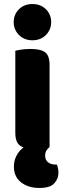

<svg xmlns="http://www.w3.org/2000/svg" viewBox="-20 -731 322 953"><path d="M107 -6 226 -1Q219 4 211.5 14.5Q204 25 204 42Q204 62 218 74Q232 86 258 86H263Q266 95 268 105Q270 115 270 128Q270 156 249.5 179Q229 202 175 202Q120 202 84.5 174Q49 146 49 96Q49 70 58.5 49Q68 28 81.5 14Q95 0 107 -6ZM48 -621Q48 -659 74 -685Q100 -711 141 -711Q182 -711 208 -685Q234 -659 234 -621Q234 -584 208 -557.5Q182 -531 141 -531Q100 -531 74 -557.5Q48 -584 48 -621ZM56 -264H226V-1Q215 2 194.5 5Q174 8 150 8Q101 8 78.5 -9Q56 -26 56 -72ZM226 -175H56V-479Q67 -482 87.5 -485Q108 -488 132 -488Q182 -488 204 -471.5Q226 -455 226 -408Z"/></svg>

Font: Baloo Bhaijaan 2 ExtraBold
Style: Regular
Weight: 800
Designer: Sanskriti Dholi, Noopur Datye and Ek Type
Foundry: Ek Type
Version: Version 1.701